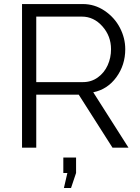

<svg xmlns="http://www.w3.org/2000/svg" viewBox="-20 -730 693 949"><path d="M88.9 0V-710H389.2Q447.8 -710 496.8 -677Q545.9 -644 572.5 -593Q599.1 -542 599.1 -486.8Q599.1 -408.7 555.2 -348.4Q511.2 -288.1 440.9 -273.9L615.2 0H536.1L369.1 -262.2H159.2V0ZM159.2 -324.2H391.1Q431.6 -324.2 463.6 -347.4Q495.6 -370.6 512.2 -407.5Q528.8 -444.3 528.8 -486.8Q528.8 -551.8 486.1 -599.9Q443.4 -647.9 384.8 -647.9H159.2ZM295.9 199.2 313 125H293V48.8H356V125L331.1 199.2Z"/></svg>

Font: Rawline
Style: Regular
Weight: 400
Designer: Matt McInerney, Pablo Impallari, Rodrigo Fuenzalida
Foundry: Matt McInerney, Pablo Impallari, Rodrigo Fuenzalida
Version: Version 4.020;PS 004.020;hotconv 1.0.88;makeotf.lib2.5.64775